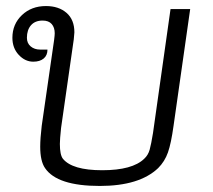

<svg xmlns="http://www.w3.org/2000/svg" viewBox="-20 -606 705 635"><path d="M129 -50Q113 -73 113 -121Q113 -148 118 -190L159 -474Q161 -490 161 -496Q161 -515 151 -526.5Q141 -538 121 -538Q96 -538 82.5 -522.5Q69 -507 69 -481Q69 -463 81.5 -452.5Q94 -442 113 -442H137Q137 -423 124.5 -412.5Q112 -402 90 -402Q63 -402 42 -424.5Q21 -447 21 -481Q21 -526 52.5 -556Q84 -586 132 -586Q174 -586 200 -563.5Q226 -541 226 -499Q226 -494 224 -476L182 -183Q178 -145 178 -130Q178 -94 188 -81Q219 -43 318 -43Q418 -43 457 -81Q470 -93 475 -111Q480 -129 486 -166L544 -576H609L554 -190Q546 -132 535.5 -102Q525 -72 503 -50Q441 9 310 9Q169 9 129 -50Z"/></svg>

Font: Krub
Style: Italic
Weight: 400
Italic angle: -8°
Designer: Ekaluck Peanpanawate
Foundry: Cadson Demak Co.,Ltd.
Version: Version 1.000; ttfautohint (v1.6)